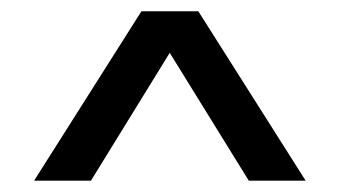

<svg xmlns="http://www.w3.org/2000/svg" viewBox="-20 -720 598 338"><path d="M329.1 -700.2 518.1 -401.9H418L278.8 -627L140.1 -401.9H40L229 -700.2Z"/></svg>

Font: Aldrich
Style: Regular
Weight: 400
Designer: Matthew Desmond
Foundry: Matthew Desmond
Version: Version 1.001 2011